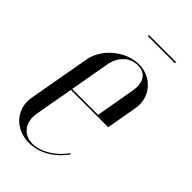

<svg xmlns="http://www.w3.org/2000/svg" viewBox="-199 -668 735 735"><g transform="rotate(45 168.5 -300.5)"><path d="M294 -609H147L146 -603H293ZM44 -374 -1 -121C-13 -50 38 8 114 8C169 8 221 -22 258 -74L254 -77C223 -31 170 1 125 1C76 1 47 -39 56 -92L84 -249H286L308 -374C321 -443 270 -503 199 -503C128 -503 56 -443 44 -374ZM85 -255 113 -414C122 -465 155 -497 199 -497C242 -497 262 -466 253 -414L225 -255Z"/></g></svg>

Font: Moniqa Ita Display
Style: Italic
Weight: 400
Italic angle: -10°
Designer: Rajesh Rajput
Foundry: Rajesh Rajput
Version: Version 1.000